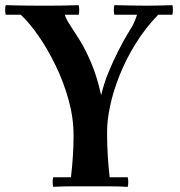

<svg xmlns="http://www.w3.org/2000/svg" viewBox="-22 -722 696 744"><path d="M184 2Q180 -17 184 -35H253Q258 -78 260.5 -118.5Q263 -159 263 -185V-198Q263 -266 243.5 -336Q224 -406 193 -469.5Q162 -533 126.5 -584Q91 -635 58 -665H229Q234 -648 250 -624Q266 -600 288 -564.5Q310 -529 332 -477Q354 -425 370 -353Q380 -397 398.5 -442Q417 -487 437.5 -527Q458 -567 474 -593Q492 -621 499 -638Q506 -655 509 -665H591Q540 -612 503 -552Q466 -492 441.5 -430.5Q417 -369 405 -313Q393 -257 393 -213V-200Q393 -163 395.5 -120.5Q398 -78 403 -35H473Q477 -17 473 2Q439 0 401 0Q363 0 328 0Q294 0 256.5 0Q219 0 184 2ZM0 -665Q-4 -684 0 -702Q35 -701 66 -700.5Q97 -700 131 -700Q144 -700 169.5 -700Q195 -700 225 -700.5Q255 -701 283 -702Q287 -684 283 -665ZM421 -665Q417 -684 421 -702Q463 -701 496 -700.5Q529 -700 548 -700Q568 -700 590 -700.5Q612 -701 646 -702Q650 -684 646 -665Z"/></svg>

Font: Poltawski Nowy SemiBold
Style: Regular
Weight: 600
Version: Version 1.001;gftools[0.9.25]